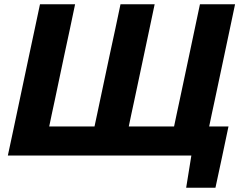

<svg xmlns="http://www.w3.org/2000/svg" viewBox="-20 -733 1140 905"><path d="M857.5 152 882 0H17Q29.5 -57.5 40.8 -111Q52 -164.5 66.5 -232.5L117.5 -473.5Q132.5 -543 144.2 -598.5Q156 -654 168.5 -713H334Q321.5 -653 309.8 -597.8Q298 -542.5 283 -473L238 -259.5Q230.5 -225.5 224.2 -195.5Q218 -165.5 212 -137H425.5Q431.5 -165.5 438 -195.5Q444.5 -225.5 451.5 -259.5L497 -474Q512 -543 523.8 -598Q535.5 -653 548 -713H709Q696.5 -653.5 684.8 -598.2Q673 -543 658.5 -474L613 -259.5Q605.5 -225.5 599.2 -195.5Q593 -165.5 587 -137H800.5Q806.5 -165.5 812.8 -195.5Q819 -225.5 826.5 -259.5L872 -474Q886.5 -543 898.2 -598Q910 -653 922.5 -713H1088Q1075.5 -653.5 1063.8 -598.2Q1052 -543 1037.5 -474L992 -259.5Q984.5 -225.5 978.2 -195.5Q972 -165.5 966 -137H1057Q1049.5 -101 1041.5 -63.5Q1033.5 -26 1026 10Q1010.5 81.5 995.5 152Z"/></svg>

Font: Commissioner
Style: Bold Italic
Weight: 700
Italic angle: -12°
Designer: Kostas Bartsokas
Foundry: Kostas Bartsokas
Version: Version 1.000; ttfautohint (v1.8.3)